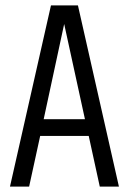

<svg xmlns="http://www.w3.org/2000/svg" viewBox="-20 -692 478 712"><path d="M350 0 309 -188H129L88 0H17L169 -672H269L421 0ZM142 -250H295L218 -603Z"/></svg>

Font: Khand
Style: Regular
Weight: 400
Designer: Devanagari: Sanchit Sawaria, Jyotish Sonowal; Latin: Satya Rajpurohit
Foundry: Indian Type Foundry
Version: Version 1.100;PS 1.0;hotconv 1.0.78;makeotf.lib2.5.61930; tt